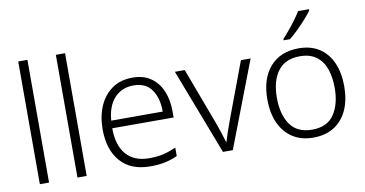

<svg xmlns="http://www.w3.org/2000/svg" viewBox="-75 -964 2227 1171"><g transform="rotate(-10 1038.5 -378.0)"><path d="M145 0H88V-760H145Z M378 0H321V-760H378Z M756 -542Q824 -542 869.5 -510.5Q915 -479 938.5 -424Q962 -369 962 -298V-259H582Q582 -153 631.5 -96.5Q681 -40 773 -40Q822 -40 859 -48.5Q896 -57 940 -76V-24Q900 -6 861 2Q822 10 771 10Q651 10 587 -63Q523 -136 523 -262Q523 -343 550.5 -406Q578 -469 630 -505.5Q682 -542 756 -542ZM755 -494Q682 -494 636.5 -445Q591 -396 584 -306H903Q903 -390 866.5 -442Q830 -494 755 -494Z M1222 0 1018 -532H1079L1211 -179Q1223 -146 1233.5 -114Q1244 -82 1251 -57H1254Q1261 -82 1272 -114.5Q1283 -147 1295 -179L1427 -532H1487L1283 0Z M2020 -267Q2020 -183 1992.5 -121Q1965 -59 1911.5 -24.5Q1858 10 1781 10Q1707 10 1654 -24Q1601 -58 1572.5 -120.5Q1544 -183 1544 -267Q1544 -396 1608 -469Q1672 -542 1785 -542Q1861 -542 1913.5 -507.5Q1966 -473 1993 -411Q2020 -349 2020 -267ZM1603 -267Q1603 -164 1646.5 -101.5Q1690 -39 1782 -39Q1875 -39 1918 -102Q1961 -165 1961 -267Q1961 -333 1943 -384Q1925 -435 1886 -464Q1847 -493 1784 -493Q1694 -493 1648.5 -433Q1603 -373 1603 -267ZM1890 -766V-758Q1875 -737 1850 -709Q1825 -681 1797 -653.5Q1769 -626 1744 -606H1705V-615Q1723 -634 1745.5 -661Q1768 -688 1788.5 -716Q1809 -744 1822 -766Z"/></g></svg>

Font: Noto Sans Cherokee Light
Style: Regular
Weight: 300
Designer: Monotype Design Team
Foundry: Monotype Imaging Inc.
Version: Version 2.001; ttfautohint (v1.8.4.7-5d5b)